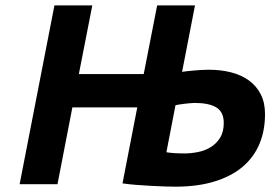

<svg xmlns="http://www.w3.org/2000/svg" viewBox="-20 -682 1016 711"><path d="M488.3 -284.2H248L192.9 0H52.7L181.6 -662.1H321.8L272 -407.7H512.2L562 -662.1H702.1L654.3 -416Q659.7 -417 670.9 -418.2Q682.1 -419.4 696 -420.7Q710 -421.9 724.9 -422.9Q739.7 -423.8 752.4 -423.8Q797.4 -423.8 835.7 -414.1Q874 -404.3 901.9 -384Q929.7 -363.8 945.6 -332.8Q961.4 -301.8 961.4 -259.3Q961.4 -197.8 940.4 -148.2Q919.4 -98.6 877.7 -63.7Q835.9 -28.8 773.7 -9.8Q711.4 9.3 628.9 9.3Q614.3 9.3 590.8 8.5Q567.4 7.8 540.3 6.3Q513.2 4.9 485.1 2.7Q457 0.5 433.6 -2.9ZM596.2 -118.2Q607.4 -116.2 625.2 -115Q643.1 -113.8 664.1 -113.8Q686.5 -113.8 711.9 -118.7Q737.3 -123.5 758.8 -136.2Q780.3 -148.9 794.4 -170.9Q808.6 -192.9 808.6 -226.6Q808.6 -267.1 781.5 -283.9Q754.4 -300.8 700.7 -300.8Q693.4 -300.8 683.1 -299.8Q672.9 -298.8 662.4 -297.6Q651.9 -296.4 643.1 -294.9Q634.3 -293.5 629.9 -292.5Z"/></svg>

Font: PT Astra Sans
Style: Bold Italic
Weight: 700
Italic angle: -16°
Designer: A.Korolkova, I. Chaeva
Foundry: ParaType Ltd
Version: Version 1.002W